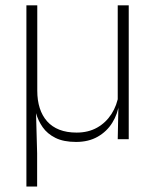

<svg xmlns="http://www.w3.org/2000/svg" viewBox="-20 -506 564 698"><path d="M448 -486.5V0H408L410.5 -123.5L408 -125.5V-486.5ZM115.5 -176.5Q115.5 -141 124.5 -113Q133.5 -85 151.2 -65Q169 -45 195.8 -34.5Q222.5 -24 258.5 -24Q301 -24 333 -42Q365 -60 385.2 -91.5Q405.5 -123 411.5 -163L422.5 -130H413Q408 -91.5 388.2 -59.8Q368.5 -28 335.2 -9Q302 10 256.5 10Q211 10 181.5 -4.8Q152 -19.5 135.2 -43.5Q118.5 -67.5 111 -94.5L115 51V172H76V-486.5H115.5Z"/></svg>

Font: Anek Odia Medium ExtraLight
Style: Regular
Weight: 250
Version: Version 1.003